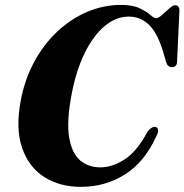

<svg xmlns="http://www.w3.org/2000/svg" viewBox="-20 -732 734 764"><path d="M600.5 -226.5Q607 -224 609 -215.2Q611 -206.5 602 -190Q556 -88 477.8 -38.2Q399.5 11.5 302 11.5Q217 11.5 155.5 -28Q94 -67.5 67.8 -144Q41.5 -220.5 62.5 -331.5Q78 -415 115.5 -484.8Q153 -554.5 207 -605.5Q261 -656.5 326.2 -684.5Q391.5 -712.5 462 -712.5Q508 -712.5 535.5 -699.2Q563 -686 578 -672.8Q593 -659.5 601 -659.5Q610 -659.5 624.5 -672.2Q639 -685 653.2 -698Q667.5 -711 675.5 -711Q694.5 -711 694 -690L684.5 -485.5Q683.5 -465 664 -465Q648 -464.5 641 -484.5L632 -516.5Q608.5 -598 574.2 -632Q540 -666 492.5 -666Q441.5 -666 396.2 -628Q351 -590 317 -520.8Q283 -451.5 265 -357Q244.5 -249 255.2 -185.2Q266 -121.5 299 -93.8Q332 -66 379 -66Q427.5 -66 477 -98.5Q526.5 -131 568 -210Q587 -231.5 600.5 -226.5Z"/></svg>

Font: Fraunces 72pt S000
Style: Bold Italic
Weight: 700
Italic angle: -16°
Version: Version 1.000; ttfautohint (v1.8.3)